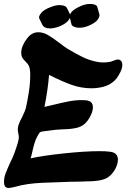

<svg xmlns="http://www.w3.org/2000/svg" viewBox="-24 -950 631 959"><path d="M565 -152Q565 -139 559.5 -123.5Q554 -108 545 -95Q526 -67 501.5 -57Q477 -47 438 -45Q359 -42 325 -42Q227 -39 189 -37Q111 -34 52 -17Q28 -11 19 -11Q8 -11 2 -18Q-4 -25 -4 -43Q-4 -62 3.5 -82.5Q11 -103 27 -138Q41 -165 49 -188Q51 -195 58.5 -216Q66 -237 69 -254Q70 -259 70 -266Q70 -272 68 -280.5Q66 -289 65 -297Q64 -313 69.5 -328.5Q75 -344 86 -364Q103 -399 106 -414Q124 -500 126 -544L127 -575Q127 -605 121 -619Q116 -631 103 -643Q91 -655 87 -663Q82 -672 82 -687Q82 -704 90.5 -723.5Q99 -743 112 -759Q135 -789 167 -789Q191 -789 215.5 -775Q240 -761 275 -734Q301 -714 314 -706Q361 -678 393 -663Q425 -648 461 -641Q478 -638 493 -638Q509 -638 525 -641Q531 -642 544.5 -647.5Q558 -653 565 -653Q572 -653 577 -649Q587 -642 587 -626Q587 -610 577.5 -590.5Q568 -571 558 -558Q527 -520 470 -512Q452 -509 433 -509Q382 -509 333 -526.5Q284 -544 221 -576Q215 -499 198 -416L232 -424Q285 -437 318.5 -443.5Q352 -450 384 -450Q398 -450 405 -449Q440 -446 440 -414Q440 -399 432.5 -381Q425 -363 414 -348Q394 -321 365 -313Q336 -305 290 -304L256 -302Q220 -298 201 -295Q182 -293 177.5 -290.5Q173 -288 169.5 -281Q166 -274 162 -268Q155 -256 149 -237Q143 -218 139 -199Q133 -171 129 -159Q185 -172 292.5 -183.5Q400 -195 474 -195Q506 -195 527 -192Q565 -187 565 -152ZM172 -858Q171 -860 171 -864Q171 -872 184 -888Q198 -903 230 -915Q260 -927 282 -924Q305 -922 311 -909L326 -878Q329 -886 337 -894Q350 -907 382 -921Q408 -932 434 -930Q460 -927 462 -915L472 -880L473 -874Q473 -864 461 -848Q446 -832 415 -820Q387 -809 362 -812Q353 -813 343.5 -817.5Q334 -822 333 -829L325 -861Q324 -857 320.5 -852.5Q317 -848 315 -845Q299 -828 270 -817Q245 -808 225 -808Q197 -808 187 -827Z"/></svg>

Font: Sedgwick Ave Display
Style: Regular
Weight: 400
Designer: Kevin Burke, Pedro Vergani
Foundry: Google, Inc.
Version: Version 1.000